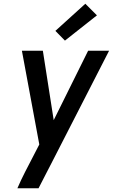

<svg xmlns="http://www.w3.org/2000/svg" viewBox="-20 -791 640 1026"><path d="M73 215Q92 171 114 128Q136 85 158 43L190 -19L97 -520H209L267 -149L451 -520H563L253 85L240 110L186 215ZM327 -574 276 -626 436 -771 498 -709Z"/></svg>

Font: Iosevka Aile Semibold
Style: Italic
Weight: 600
Italic angle: -9°
Designer: Belleve Invis
Foundry: Belleve Invis
Version: Version 31.1.0; ttfautohint (v1.8.4)